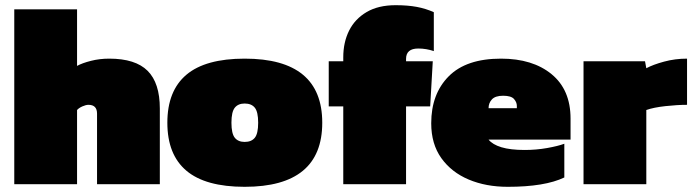

<svg xmlns="http://www.w3.org/2000/svg" viewBox="-20 -710 2678 740"><path d="M35 0V-674H277V-456Q297 -467 330.5 -475.5Q364 -484 401 -484Q502 -484 549 -437Q596 -390 596 -292V0H354V-272Q354 -306 321 -306Q311 -306 297.5 -300Q284 -294 277 -286V0Z M923 10Q772 10 698.5 -52Q625 -114 625 -237Q625 -360 698.5 -422Q772 -484 923 -484Q1222 -484 1222 -237Q1222 10 923 10ZM923 -163Q949 -163 962 -179Q975 -195 975 -237Q975 -279 962 -295Q949 -311 923 -311Q898 -311 885 -295Q872 -279 872 -237Q872 -195 885 -179Q898 -163 923 -163Z M1303 0V-300H1247V-474H1303V-489Q1303 -547 1325.5 -592Q1348 -637 1393 -663.5Q1438 -690 1505 -690Q1551 -690 1586 -683.5Q1621 -677 1652 -663V-513Q1623 -523 1592 -523Q1545 -523 1545 -483V-474H1648L1638 -300H1545V0Z M1937 10Q1853 10 1786.5 -18Q1720 -46 1681 -100.5Q1642 -155 1642 -235Q1642 -348 1709.5 -416Q1777 -484 1911 -484Q2033 -484 2106 -424Q2179 -364 2179 -253V-172H1863Q1878 -153 1912.5 -142.5Q1947 -132 2002 -132Q2047 -132 2089 -139.5Q2131 -147 2155 -156V-26Q2080 10 1937 10ZM1863 -293H1972V-302Q1972 -316 1961 -328.5Q1950 -341 1919 -341Q1889 -341 1876 -327Q1863 -313 1863 -293Z M2229 0V-474H2466L2471 -447Q2497 -461 2539.5 -472.5Q2582 -484 2628 -484V-306Q2591 -306 2545 -301Q2499 -296 2471 -286V0Z"/></svg>

Font: Kanit Black
Style: Regular
Weight: 900
Designer: Katatrad Team
Foundry: CadsonDemak
Version: Version 2.000; ttfautohint (v1.8.3)